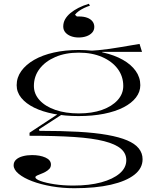

<svg xmlns="http://www.w3.org/2000/svg" viewBox="-20 -779 848 1014"><path d="M372 215Q310 215 252.5 205Q195 195 150 178Q105 161 78.5 139Q52 117 52 94Q52 76 65 64Q78 52 100.5 46Q123 40 149 40Q191 40 220 53Q249 66 249 90Q249 104 240.5 113Q232 122 220 128.5Q208 135 196 139.5Q184 144 175.5 148Q167 152 167 157Q167 167 194.5 177Q222 187 267.5 194Q313 201 367 201Q452 201 514.5 184Q577 167 612 137Q647 107 647 67Q647 31 618.5 6.5Q590 -18 529.5 -33.5Q469 -49 372 -55.5Q275 -62 136 -62V-78L294 -182L308 -175L186 -96L188 -88Q304 -88 393 -83Q482 -78 546.5 -66.5Q611 -55 652 -37.5Q693 -20 713 5Q733 30 733 62Q733 110 689.5 144Q646 178 565.5 196.5Q485 215 372 215ZM395 -166Q324 -166 264 -177.5Q204 -189 160.5 -210.5Q117 -232 92.5 -262Q68 -292 68 -329Q68 -370 92.5 -404Q117 -438 160.5 -463Q204 -488 264 -501.5Q324 -515 396 -515Q466 -515 525.5 -501.5Q585 -488 629 -463Q673 -438 697 -404Q721 -370 721 -329Q721 -294 698 -264Q675 -234 632 -212Q589 -190 529 -178Q469 -166 395 -166ZM396 -180Q466 -180 518.5 -198.5Q571 -217 601 -250Q631 -283 631 -325Q631 -376 601.5 -415.5Q572 -455 519 -478Q466 -501 396 -501Q326 -501 272.5 -478Q219 -455 189 -415.5Q159 -376 159 -325Q159 -283 189 -250Q219 -217 272.5 -198.5Q326 -180 396 -180ZM520 -491 440 -511Q469 -511 499 -514Q529 -517 558.5 -521Q588 -525 616 -530Q644 -535 669 -539Q694 -543 717 -547L730 -505H520ZM449 -759 455 -749Q439 -744 423.5 -736.5Q408 -729 395.5 -720Q383 -711 376 -701L386 -692H398Q422 -692 440 -685.5Q458 -679 468 -666.5Q478 -654 478 -637Q478 -619 466.5 -606.5Q455 -594 436.5 -587.5Q418 -581 395 -581Q373 -581 354.5 -588Q336 -595 325 -608Q314 -621 314 -639Q314 -660 324 -677.5Q334 -695 352 -710Q370 -725 394.5 -737.5Q419 -750 449 -759Z"/></svg>

Font: Kalnia SemiExpanded Light
Style: Regular
Weight: 300
Width: 6
Designer: Frida Medrano
Foundry: Frida Medrano
Version: Version 1.105